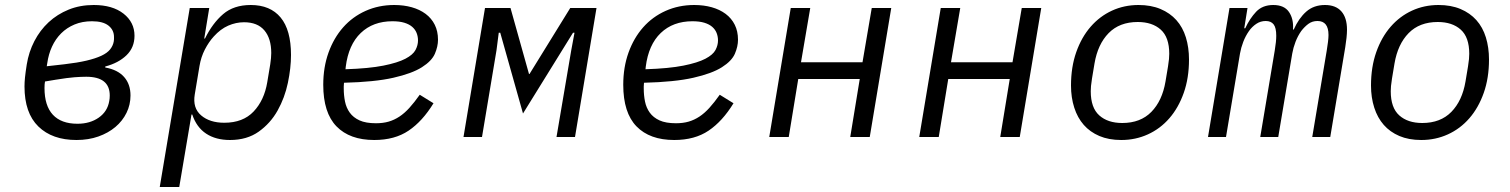

<svg xmlns="http://www.w3.org/2000/svg" viewBox="-20 -548 6040 768"><path d="M286 12Q189 12 133.5 -42Q78 -96 78 -202Q78 -219 80 -238.5Q82 -258 87 -290Q95 -340 117.5 -383.5Q140 -427 174.5 -459Q209 -491 254.5 -509.5Q300 -528 355 -528Q430 -528 474 -493.5Q518 -459 518 -405Q518 -358 486 -327Q454 -296 401 -282V-278Q451 -269 476.5 -240Q502 -211 502 -166Q502 -129 486 -96.5Q470 -64 441.5 -40Q413 -16 373.5 -2Q334 12 286 12ZM290 -53Q340 -53 375 -77.5Q410 -102 417 -144Q418 -149 418.5 -154.5Q419 -160 419 -166Q419 -241 325 -241Q305 -241 278 -239Q251 -237 202 -229L160 -222Q159 -217 158.5 -210.5Q158 -204 158 -196Q158 -125 191.5 -89Q225 -53 290 -53ZM238 -291Q290 -297 326 -305.5Q362 -314 385.5 -325Q409 -336 420.5 -350.5Q432 -365 435 -382Q436 -387 436 -391Q436 -395 436 -400Q436 -428 414 -445.5Q392 -463 348 -463Q309 -463 278 -450Q247 -437 224.5 -414.5Q202 -392 188 -361.5Q174 -331 169 -295L167 -283Z M739 -516H817L797 -394H800Q830 -455 872.5 -491.5Q915 -528 983 -528Q1061 -528 1102.5 -478Q1144 -428 1144 -328Q1144 -276 1131.5 -216.5Q1119 -157 1090.5 -106Q1062 -55 1015 -21.5Q968 12 900 12Q843 12 804.5 -13.5Q766 -39 749 -90H746L697 200H619ZM877 -57Q952 -57 994.5 -102Q1037 -147 1049 -219L1061 -291Q1063 -305 1064 -315.5Q1065 -326 1065 -336Q1065 -394 1037.5 -426.5Q1010 -459 956 -459Q924 -459 893 -445.5Q862 -432 835 -402Q815 -380 799.5 -350Q784 -320 778 -284L759 -170Q750 -116 784.5 -86.5Q819 -57 877 -57Z M1477 12Q1379 12 1326 -42.5Q1273 -97 1273 -209Q1273 -279 1294 -337.5Q1315 -396 1352.5 -438.5Q1390 -481 1442.5 -504.5Q1495 -528 1557 -528Q1595 -528 1627 -519Q1659 -510 1682.5 -492.5Q1706 -475 1719 -449Q1732 -423 1732 -389Q1732 -362 1719.5 -333Q1707 -304 1667.5 -279Q1628 -254 1553.5 -237Q1479 -220 1356 -217Q1355 -209 1355 -202.5Q1355 -196 1355 -194Q1355 -167 1360 -142Q1365 -117 1379 -97.5Q1393 -78 1418 -66.5Q1443 -55 1484 -55Q1512 -55 1534.5 -61.5Q1557 -68 1577.5 -81.5Q1598 -95 1617.5 -116.5Q1637 -138 1659 -169L1714 -135Q1670 -63 1614.5 -25.5Q1559 12 1477 12ZM1550 -463Q1472 -463 1423 -416Q1374 -369 1363 -281L1362 -271Q1456 -274 1513.5 -285.5Q1571 -297 1601.5 -313Q1632 -329 1642 -348Q1652 -367 1652 -386Q1652 -402 1646.5 -416Q1641 -430 1629 -440.5Q1617 -451 1597.5 -457Q1578 -463 1550 -463Z M1920 -516H2022L2096 -252H2098L2261 -516H2366L2280 0H2206L2265 -347L2278 -417H2272L2072 -94L1981 -417H1975L1966 -347L1908 0H1834Z M2677 12Q2579 12 2526 -42.5Q2473 -97 2473 -209Q2473 -279 2494 -337.5Q2515 -396 2552.5 -438.5Q2590 -481 2642.5 -504.5Q2695 -528 2757 -528Q2795 -528 2827 -519Q2859 -510 2882.5 -492.5Q2906 -475 2919 -449Q2932 -423 2932 -389Q2932 -362 2919.5 -333Q2907 -304 2867.5 -279Q2828 -254 2753.5 -237Q2679 -220 2556 -217Q2555 -209 2555 -202.5Q2555 -196 2555 -194Q2555 -167 2560 -142Q2565 -117 2579 -97.5Q2593 -78 2618 -66.5Q2643 -55 2684 -55Q2712 -55 2734.5 -61.5Q2757 -68 2777.5 -81.5Q2798 -95 2817.5 -116.5Q2837 -138 2859 -169L2914 -135Q2870 -63 2814.5 -25.5Q2759 12 2677 12ZM2750 -463Q2672 -463 2623 -416Q2574 -369 2563 -281L2562 -271Q2656 -274 2713.5 -285.5Q2771 -297 2801.5 -313Q2832 -329 2842 -348Q2852 -367 2852 -386Q2852 -402 2846.5 -416Q2841 -430 2829 -440.5Q2817 -451 2797.5 -457Q2778 -463 2750 -463Z M3143 -516H3221L3184 -299H3430L3467 -516H3545L3459 0H3381L3419 -232H3173L3135 0H3057Z M3743 -516H3821L3784 -299H4030L4067 -516H4145L4059 0H3981L4019 -232H3773L3735 0H3657Z M4465 12Q4415 12 4377.5 -4Q4340 -20 4315 -48.5Q4290 -77 4277 -117.5Q4264 -158 4264 -206Q4264 -280 4285 -339.5Q4306 -399 4342.5 -441Q4379 -483 4428 -505.5Q4477 -528 4534 -528Q4584 -528 4622 -512Q4660 -496 4685.5 -467.5Q4711 -439 4723.5 -398.5Q4736 -358 4736 -310Q4736 -236 4715 -176.5Q4694 -117 4657.5 -75Q4621 -33 4571.5 -10.5Q4522 12 4465 12ZM4469 -56Q4542 -56 4585.5 -100.5Q4629 -145 4642 -222L4652 -282Q4655 -300 4656 -312Q4657 -324 4657 -333Q4657 -399 4623 -429.5Q4589 -460 4531 -460Q4458 -460 4414.5 -415.5Q4371 -371 4358 -294L4348 -234Q4345 -216 4344 -204Q4343 -192 4343 -183Q4343 -117 4377 -86.5Q4411 -56 4469 -56Z M4812 0 4898 -516H4970L4957 -435H4961Q4979 -474 5004.5 -501Q5030 -528 5073 -528Q5117 -528 5136 -500Q5155 -472 5152 -430H5155Q5175 -475 5205 -501.5Q5235 -528 5280 -528Q5323 -528 5345.5 -502.5Q5368 -477 5368 -429Q5368 -415 5366 -396Q5364 -377 5361 -359L5301 0H5229L5287 -346Q5290 -364 5292 -380.5Q5294 -397 5294 -408Q5294 -464 5250 -464Q5229 -464 5213.5 -452.5Q5198 -441 5185 -424Q5171 -404 5162 -380.5Q5153 -357 5149 -334L5093 0H5021L5079 -346Q5085 -382 5085 -405Q5085 -437 5074.5 -450.5Q5064 -464 5043 -464Q5022 -464 5005 -452.5Q4988 -441 4976 -424Q4962 -404 4953 -380.5Q4944 -357 4940 -334L4884 0Z M5665 12Q5615 12 5577.5 -4Q5540 -20 5515 -48.5Q5490 -77 5477 -117.5Q5464 -158 5464 -206Q5464 -280 5485 -339.5Q5506 -399 5542.5 -441Q5579 -483 5628 -505.5Q5677 -528 5734 -528Q5784 -528 5822 -512Q5860 -496 5885.5 -467.5Q5911 -439 5923.5 -398.5Q5936 -358 5936 -310Q5936 -236 5915 -176.5Q5894 -117 5857.5 -75Q5821 -33 5771.5 -10.5Q5722 12 5665 12ZM5669 -56Q5742 -56 5785.5 -100.5Q5829 -145 5842 -222L5852 -282Q5855 -300 5856 -312Q5857 -324 5857 -333Q5857 -399 5823 -429.5Q5789 -460 5731 -460Q5658 -460 5614.5 -415.5Q5571 -371 5558 -294L5548 -234Q5545 -216 5544 -204Q5543 -192 5543 -183Q5543 -117 5577 -86.5Q5611 -56 5669 -56Z"/></svg>

Font: IBM Plex Mono
Style: Italic
Weight: 400
Italic angle: -9°
Monospace: yes
Designer: Mike Abbink, Paul van der Laan, Pieter van Rosmalen
Foundry: Bold Monday
Version: Version 2.3